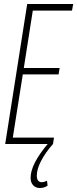

<svg xmlns="http://www.w3.org/2000/svg" viewBox="-20 -720 386 960"><path d="M6 0 116 -700H346L340 -667H144L99 -380H278L273 -348H94L44 -32H250L245 0ZM220 -2 245 0Q207 43 185.5 84.5Q164 126 164 158Q164 191 189 191Q200 191 215 184L218 208Q202 220 179 220Q159 220 146 206.5Q133 193 133 169Q133 101 220 -2Z"/></svg>

Font: Georama Condensed ExtraLight
Style: Italic
Weight: 200
Width: 3
Italic angle: -9°
Designer: Jean-Baptiste Levee
Foundry: Production Type
Version: Version 1.000